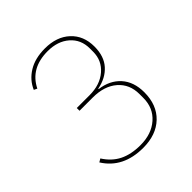

<svg xmlns="http://www.w3.org/2000/svg" viewBox="-196 -845 991 991"><g transform="rotate(-45 300.0 -349.0)"><path d="M283.2 12.2Q137.2 12.2 69.8 -95.2L87.9 -106Q120.1 -55.2 167.7 -31.5Q215.3 -7.8 283.2 -7.8Q364.3 -7.8 415 -52.5Q465.8 -97.2 465.8 -169.9V-198.2Q465.8 -270 416.3 -313Q366.7 -356 282.2 -356H186V-376H279.8Q355.5 -376 403.3 -416.7Q451.2 -457.5 451.2 -522V-545.9Q451.2 -610.4 405.8 -650.1Q360.4 -689.9 287.1 -689.9Q162.1 -689.9 112.8 -590.8L95.2 -599.1Q117.2 -649.9 166 -679.9Q214.8 -710 287.1 -710Q372.6 -710 423.8 -662.6Q475.1 -615.2 475.1 -536.1Q475.1 -464.8 437.5 -422.9Q399.9 -380.9 335 -368.2V-365.2Q406.7 -356 448.5 -309.6Q490.2 -263.2 490.2 -187Q490.2 -94.7 434.3 -41.3Q378.4 12.2 283.2 12.2Z"/></g></svg>

Font: Anuphan Thin
Style: Regular
Weight: 250
Designer: Mike Abbink, Paul van der Laan, Pieter van Rosmalen, Mint Tantisuwanna
Foundry: Bold Monday; Cadson Demak
Version: Version 3.002;hotconv 1.0.109;makeotfexe 2.5.65596